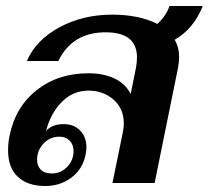

<svg xmlns="http://www.w3.org/2000/svg" viewBox="-20 -612 698 642"><path d="M564 -479Q579 -454 579 -419Q579 -408 575 -384L497 0H356L391 -171Q394 -186 394 -199Q394 -249 359.5 -279Q325 -309 276 -309Q224 -309 186.5 -271Q149 -233 134 -174Q154 -197 193 -197Q227 -197 248 -175.5Q269 -154 269 -119Q269 -108 266 -94Q256 -46 218.5 -18Q181 10 131 10Q73 10 40 -20.5Q7 -51 7 -109Q7 -136 12 -158Q31 -254 102.5 -310.5Q174 -367 276 -367Q325 -367 362 -350Q399 -333 417 -298L435 -387Q438 -404 438 -420Q438 -504 333 -504Q222 -504 175 -408H70Q99 -477 177.5 -520Q256 -563 355 -563Q445 -563 506 -532Q534 -557 547 -592H658Q628 -516 564 -479ZM104 -78Q104 -57 116.5 -44.5Q129 -32 154 -32Q183 -32 204.5 -54Q226 -76 226 -107Q226 -128 213 -141.5Q200 -155 179 -155Q147 -155 125.5 -132Q104 -109 104 -78Z"/></svg>

Font: Taviraj SemiBold
Style: Italic
Weight: 600
Italic angle: -12°
Designer: Katatrad Team
Foundry: CadsonDemak
Version: Version 1.001